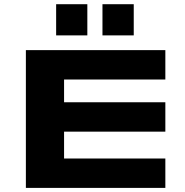

<svg xmlns="http://www.w3.org/2000/svg" viewBox="-20 -915 901 935"><path d="M106 0V-670.9H785.2V-527.8H292V-417H785.2V-273.9H292V-143.1H785.2V0ZM253.4 -742.7V-894.5H405.3V-742.7ZM479 -742.7V-894.5H631.3V-742.7Z"/></svg>

Font: REH Gaming
Style: Gaming
Weight: 700
Designer: Astigmatic (AOETI)
Foundry: Astigmatic (AOETI)
Version: Version 1.001 2011